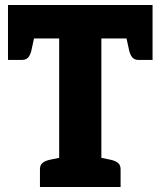

<svg xmlns="http://www.w3.org/2000/svg" viewBox="-20 -749 643 769"><path d="M217 0V-595H12V-729H591V-595H386V0ZM140 0V-71Q140 -88 150.5 -96.5Q161 -105 179 -109L223 -118L237 0ZM366 0 380 -118 424 -109Q442 -105 452.5 -96.5Q463 -88 463 -71V0ZM482 -617 591 -595V-509H535Q518 -509 509.5 -519.5Q501 -530 497 -548ZM121 -617 106 -548Q102 -530 93.5 -519.5Q85 -509 68 -509H12V-595Z"/></svg>

Font: Aleo Black
Style: Regular
Weight: 900
Designer: Alessio Laiso
Foundry: Alessio Laiso
Version: Version 2.001;gftools[0.9.29]